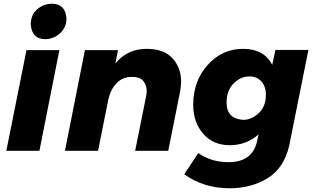

<svg xmlns="http://www.w3.org/2000/svg" viewBox="-20 -809 1684 1030"><path d="M221.5 -599Q152 -599 145 -677Q145 -730 179.8 -759.5Q214.5 -789 258.5 -789Q330.5 -789 336.5 -711Q336.5 -661 301.5 -630Q266.5 -599 221.5 -599ZM191.5 0H14L122 -540H298.5Z M882.5 0H705L764 -293.5Q767 -306.5 767 -319.5Q767 -351.5 749 -374Q731 -396.5 688 -396.5Q637 -396.5 604.8 -362.2Q572.5 -328 561 -274.5L506 0H328.5L435.5 -540H613L599 -468.5Q663 -547 767 -547Q859.5 -547 905.5 -496.2Q951.5 -445.5 951.5 -372.5Q951.5 -351.5 946.5 -319.5Z M1211.5 201Q1073.5 201 968.5 126L1043.5 12Q1113.5 61 1205.5 61Q1330.5 61 1357.5 -45L1367.5 -88Q1300.5 -30 1213.5 -30Q1123.5 -30 1070 -91.5Q1016.5 -153 1016.5 -247Q1016.5 -374 1094 -460.5Q1171.5 -547 1284.5 -547Q1396.5 -547 1440.5 -461L1457.5 -541H1634.5L1531.5 -28Q1503.5 93 1415.5 147Q1327.5 201 1211.5 201ZM1283.5 -166Q1329.5 -166 1368 -202Q1406.5 -238 1406.5 -301Q1406.5 -344 1382.8 -371.5Q1359 -399 1317.5 -399Q1270.5 -399 1233 -361Q1195.5 -323 1195.5 -258Q1195.5 -173 1283.5 -166Z"/></svg>

Font: Argentum Sans
Style: Bold Italic
Weight: 700
Italic angle: -11°
Designer: Julieta Ulanovsky (font), Cristiano Sobral (main changes and remaster)
Foundry: Julieta Ulanovsky (font), Cristiano Sobral (main changes and remaster)
Version: Version 2.007;June 15, 2022;FontCreator 14.0.0.2814 64-bit; 